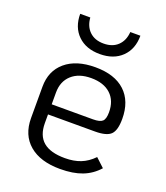

<svg xmlns="http://www.w3.org/2000/svg" viewBox="-130 -775 756 875"><g transform="rotate(20 248.5 -337.0)"><path d="M404 -98 446 -59Q414 -23 370 -6Q326 11 263 11Q167 11 113.5 -34.5Q60 -80 60 -162V-314Q60 -391 112.5 -435.5Q165 -480 257 -480Q351 -480 401.5 -433Q452 -386 452 -300Q452 -245 431.5 -224.5Q411 -204 355 -204H127V-162Q127 -102 161.5 -72.5Q196 -43 267 -43Q310 -43 343 -56Q376 -69 404 -98ZM127 -310V-253H327Q361 -253 373 -264.5Q385 -276 385 -308Q385 -364 351 -395.5Q317 -427 256 -427Q196 -427 161.5 -395.5Q127 -364 127 -310ZM108 -685H157Q160 -643 185.5 -618.5Q211 -594 254 -594Q297 -594 322.5 -618.5Q348 -643 351 -685H400Q400 -620 360.5 -581.5Q321 -543 254 -543Q187 -543 147.5 -581.5Q108 -620 108 -685Z"/></g></svg>

Font: KoHo
Style: Regular
Weight: 400
Version: Version 1.000; ttfautohint (v1.6)